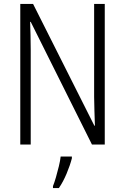

<svg xmlns="http://www.w3.org/2000/svg" viewBox="-20 -734 634 975"><path d="M512 0H447L136 -623H133Q134 -590 135 -555Q136 -520 136 -480V0H83V-714H148L459 -96H462Q461 -132 459.5 -172Q458 -212 458 -242V-714H512ZM345 70Q336 105 318.5 147Q301 189 279 221H249V211Q256 194 264 166.5Q272 139 279 110Q286 81 288 61H345Z"/></svg>

Font: Noto Sans Ethiopic Condensed Light
Style: Regular
Weight: 300
Width: 3
Designer: Monotype Design Team
Foundry: Monotype Imaging Inc.
Version: Version 2.102; ttfautohint (v1.8.4.7-5d5b)